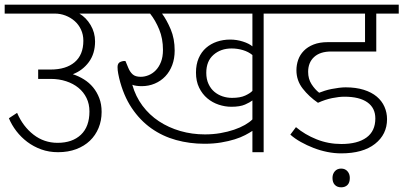

<svg xmlns="http://www.w3.org/2000/svg" viewBox="-30 -650 1723 820"><path d="M281 -333Q306 -325 328.5 -311Q351 -297 367.5 -277Q384 -257 394 -231Q404 -205 404 -172Q404 -135 391 -103.5Q378 -72 354 -49Q330 -26 295.5 -13Q261 0 218 0Q179 0 146 -12Q113 -24 86.5 -44Q60 -64 40 -90Q20 -116 8 -145L43 -168Q68 -110 113 -75Q158 -40 216 -40Q279 -40 315.5 -74.5Q352 -109 352 -174Q352 -206 339.5 -231.5Q327 -257 305 -275Q283 -293 252.5 -303Q222 -313 187 -313H133V-353H186Q252 -353 289 -384.5Q326 -416 326 -476Q326 -502 316 -523.5Q306 -545 289 -560Q272 -575 250 -583.5Q228 -592 204 -592H-10V-630H454V-592H309Q338 -575 357 -543Q376 -511 376 -473Q376 -421 349.5 -385Q323 -349 281 -333Z M1048 -221Q1038 -213 1016.5 -203.5Q995 -194 958 -194Q931 -194 904 -203Q877 -212 855.5 -230Q834 -248 820.5 -275.5Q807 -303 807 -340Q807 -375 818.5 -401.5Q830 -428 850 -445.5Q870 -463 896.5 -472Q923 -481 953 -481Q981 -481 1007.5 -472.5Q1034 -464 1048 -452V-592H662Q682 -565 699 -525Q716 -485 716 -434Q716 -400 705.5 -372Q695 -344 676 -324Q657 -304 631 -293Q605 -282 575 -282Q564 -282 553 -283.5Q542 -285 535 -288Q549 -238 578.5 -198.5Q608 -159 649 -132Q690 -105 740 -90.5Q790 -76 845 -76Q880 -76 911.5 -81.5Q943 -87 969.5 -96Q996 -105 1016 -116.5Q1036 -128 1048 -140ZM1048 -262V-415Q1031 -429 1007.5 -436Q984 -443 959 -443Q913 -443 882 -416Q851 -389 851 -339Q851 -312 860.5 -291.5Q870 -271 885.5 -258Q901 -245 920.5 -238.5Q940 -232 961 -232Q996 -232 1017.5 -242Q1039 -252 1048 -262ZM1048 -91Q1036 -83 1017 -73Q998 -63 972.5 -55Q947 -47 914.5 -41.5Q882 -36 843 -36Q780 -36 722 -52Q664 -68 616 -102Q568 -136 532.5 -189Q497 -242 479 -316Q478 -320 475 -335Q472 -350 472 -364Q472 -381 485 -386Q498 -391 506 -389L518 -360Q525 -343 536.5 -332.5Q548 -322 571 -322Q588 -322 605 -329Q622 -336 635.5 -350Q649 -364 657.5 -385.5Q666 -407 666 -437Q666 -485 650 -524Q634 -563 611 -592H434V-630H1196V-592H1096V0H1048Z M1390 110Q1390 93 1400 81.5Q1410 70 1427 70Q1444 70 1454 81.5Q1464 93 1464 110Q1464 130 1454 140Q1444 150 1427 150Q1410 150 1400 139.5Q1390 129 1390 110ZM1328 -211Q1290 -237 1263 -271.5Q1236 -306 1236 -350Q1236 -373 1243.5 -394.5Q1251 -416 1267.5 -433Q1284 -450 1309.5 -460Q1335 -470 1370 -470H1529V-592H1176V-630H1673V-592H1577V-430H1384Q1337 -430 1311.5 -406.5Q1286 -383 1286 -343Q1286 -313 1300.5 -290.5Q1315 -268 1333 -254Q1343 -258 1357 -262.5Q1371 -267 1386.5 -270Q1402 -273 1417.5 -275Q1433 -277 1446 -277Q1490 -277 1523.5 -266.5Q1557 -256 1579 -237.5Q1601 -219 1612 -194Q1623 -169 1623 -141Q1623 -76 1571.5 -35.5Q1520 5 1427 5Q1398 5 1368 -1Q1338 -7 1309.5 -18Q1281 -29 1255 -43.5Q1229 -58 1210 -75L1234 -107Q1272 -75 1322 -55Q1372 -35 1428 -35Q1497 -35 1535 -62.5Q1573 -90 1573 -144Q1573 -189 1539 -213Q1505 -237 1441 -237Q1418 -237 1388.5 -231Q1359 -225 1328 -211Z"/></svg>

Font: Mukta ExtraLight
Style: Regular
Weight: 275
Designer: Girish Dalvi and Yashodeep Gholap
Foundry: Ek Type
Version: Version 2.538;PS 1.002;hotconv 16.6.51;makeotf.lib2.5.65220;